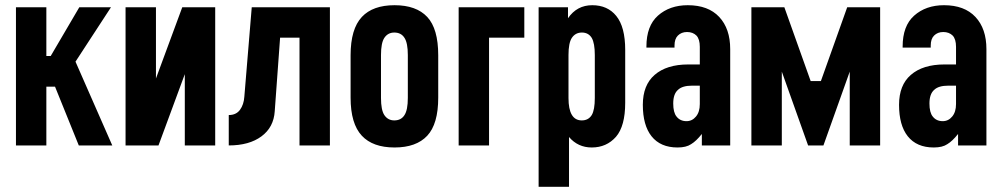

<svg xmlns="http://www.w3.org/2000/svg" viewBox="-20 -556 3831 734"><path d="M41 -528.3H157.2V-341.8H173.8L283.2 -528.3H404.3L268.6 -320.3L409.2 0H281.2L190.4 -224.6H157.2V0H41Z M460 -528.3H576.2V-255.9L676.8 -528.3H802.7V0H686.5V-272.5L585.9 0H460Z M942.4 -528.3H1241.2V0H1125V-412.1H1050.8L1030.3 -130.9Q1026.4 -69.3 979.5 -34.7Q932.6 0 854.5 0V-116.2Q882.8 -116.2 897.5 -136.2Q912.1 -156.2 914.1 -186.5Z M1320.3 -182.6V-344.7Q1320.3 -445.3 1363.3 -491.2Q1405.3 -536.1 1488.3 -536.1Q1571.3 -536.1 1613.3 -491.2Q1655.3 -446.3 1655.3 -344.7V-182.6Q1655.3 -82 1613.3 -37.1Q1571.3 7.8 1488.3 7.8Q1405.3 7.8 1363.3 -37.1Q1320.3 -83 1320.3 -182.6ZM1539.1 -181.6V-345.7Q1539.1 -391.6 1526.4 -411.1Q1513.7 -431.6 1487.3 -431.6Q1462.9 -431.6 1449.2 -411.1Q1436.5 -391.6 1436.5 -345.7V-181.6Q1436.5 -135.7 1449.2 -116.2Q1462.9 -95.7 1487.3 -95.7Q1513.7 -95.7 1526.4 -116.2Q1539.1 -135.7 1539.1 -181.6Z M1733.4 0V-528.3H1984.4V-412.1H1849.6V0Z M2039.1 -528.3H2151.4V-486.3Q2185.5 -536.1 2244.1 -536.1Q2302.7 -536.1 2335.9 -495.1Q2370.1 -453.1 2370.1 -365.2V-163.1Q2370.1 -74.2 2335 -33.2Q2298.8 7.8 2242.2 7.8Q2189.5 7.8 2155.3 -32.2V158.2H2039.1ZM2253.9 -181.6V-345.7Q2253.9 -390.6 2242.2 -411.1Q2229.5 -431.6 2204.6 -431.6Q2179.7 -431.6 2166 -411.1Q2153.3 -391.6 2153.3 -345.7V-181.6Q2153.3 -95.7 2204.1 -95.7Q2229.5 -95.7 2242.2 -116.2Q2253.9 -135.7 2253.9 -181.6Z M2771.5 -368.2V0H2663.1V-43.9Q2641.6 -16.6 2622.1 -4.9Q2603.5 7.8 2570.3 7.8Q2504.9 7.8 2470.7 -35.2Q2437.5 -77.1 2437.5 -155.3Q2437.5 -230.5 2482.4 -269.5Q2528.3 -309.6 2611.3 -309.6H2655.3V-377Q2655.3 -406.2 2642.6 -419.9Q2628.9 -433.6 2606.4 -433.6Q2585 -433.6 2571.3 -419.9Q2558.6 -407.2 2558.6 -381.8V-374H2451.2V-377.9Q2451.2 -457 2495.1 -496.1Q2540 -536.1 2609.4 -536.1Q2687.5 -536.1 2729.5 -491.2Q2771.5 -446.3 2771.5 -368.2ZM2655.3 -158.2V-228.5H2625Q2588.9 -228.5 2572.3 -212.9Q2553.7 -197.3 2553.7 -160.2Q2553.7 -126 2566.4 -110.4Q2580.1 -92.8 2604.5 -92.8Q2626 -92.8 2640.6 -110.4Q2655.3 -127.9 2655.3 -158.2Z M2852.5 0V-528.3H2978.5L3079.1 -246.1H3118.2L3218.8 -528.3H3344.7V0H3228.5V-282.2L3127.9 0H3069.3L2968.8 -282.2V0Z M3751 -368.2V0H3642.6V-43.9Q3621.1 -16.6 3601.6 -4.9Q3583 7.8 3549.8 7.8Q3484.4 7.8 3450.2 -35.2Q3417 -77.1 3417 -155.3Q3417 -230.5 3461.9 -269.5Q3507.8 -309.6 3590.8 -309.6H3634.8V-377Q3634.8 -406.2 3622.1 -419.9Q3608.4 -433.6 3585.9 -433.6Q3564.5 -433.6 3550.8 -419.9Q3538.1 -407.2 3538.1 -381.8V-374H3430.7V-377.9Q3430.7 -457 3474.6 -496.1Q3519.5 -536.1 3588.9 -536.1Q3667 -536.1 3709 -491.2Q3751 -446.3 3751 -368.2ZM3634.8 -158.2V-228.5H3604.5Q3568.4 -228.5 3551.8 -212.9Q3533.2 -197.3 3533.2 -160.2Q3533.2 -126 3545.9 -110.4Q3559.6 -92.8 3584 -92.8Q3605.5 -92.8 3620.1 -110.4Q3634.8 -127.9 3634.8 -158.2Z"/></svg>

Font: Dinish Condensed
Style: Bold
Weight: 700
Width: 3
Designer: Bert Driehuis
Foundry: Playbeing
Version: Version 3.006; git-39231f3c-release